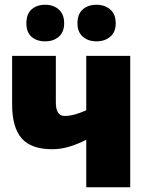

<svg xmlns="http://www.w3.org/2000/svg" viewBox="-20 -788 624 808"><path d="M215 -553H31V-349Q31 -252 71 -206Q111 -160 200 -160Q238 -160 275.5 -172Q313 -184 343 -200V0H528V-553H343V-324Q290 -300 252 -300Q215 -300 215 -357ZM306 -690Q306 -653 328.5 -633.5Q351 -614 386 -614Q421 -614 444 -633.5Q467 -653 467 -690Q467 -728 444 -748Q421 -768 386 -768Q351 -768 328.5 -748.5Q306 -729 306 -690ZM91 -690Q91 -652 113 -633Q135 -614 170 -614Q205 -614 227.5 -633.5Q250 -653 250 -690Q250 -728 227.5 -748Q205 -768 170 -768Q135 -768 113 -748.5Q91 -729 91 -690Z"/></svg>

Font: Noto Sans Display SemiCondensed Black
Style: Regular
Weight: 900
Width: 4
Designer: Monotype Design Team
Foundry: Monotype Imaging Inc.
Version: Version 1.900